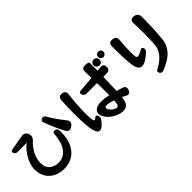

<svg xmlns="http://www.w3.org/2000/svg" viewBox="103 -1765 2793 2793"><g transform="rotate(-45 1500.0 -368.0)"><path d="M432 55Q284 55 198 -28Q111 -111 111 -252Q111 -282 120 -316Q129 -352 135 -366Q165 -444 213 -507Q260 -568 308 -600H115Q78 -600 64 -636Q49 -672 88 -679L324 -720Q391 -732 418 -668Q431 -635 423.5 -608.5Q416 -582 390 -558Q359 -529 334 -497.5Q309 -466 291 -433Q239 -342 239 -248Q239 -157 295 -112Q350 -66 430 -66Q541 -66 608 -159Q669 -243 681 -407Q685 -449 726 -439L737 -436Q768 -427 770 -395Q771 -387 771 -378.5Q771 -370 771 -362Q771 -219 725 -127Q679 -35 601 11Q524 55 432 55ZM823 -334Q747 -477 688 -639Q673 -678 714 -695Q753 -709 774 -672Q845 -548 945 -425Q1000 -360 933 -311Q862 -259 823 -334Z M1617 67Q1566 67 1486 26Q1405 -15 1359 -97Q1342 -134 1342 -160Q1342 -203 1381 -231Q1418 -259 1495 -259Q1554 -259 1645 -240Q1645 -313 1644.5 -375.5Q1644 -438 1643 -491H1429Q1383 -491 1368 -534Q1352 -577 1398 -581L1640 -601Q1639 -639 1638.5 -671.5Q1638 -704 1636 -731Q1632 -802 1704 -798L1747 -794Q1775 -793 1777 -763V-733Q1777 -710 1776.5 -680Q1776 -650 1775 -613L1844 -619Q1910 -624 1910 -558Q1910 -491 1844 -491H1773Q1770 -332 1764 -210Q1810 -197 1858 -180Q1922 -158 1896 -93L1894 -89Q1869 -31 1813 -62Q1784 -77 1755 -91Q1745 0 1715 34Q1685 67 1629 67ZM1187 28Q1147 28 1127 -29Q1107 -84 1099 -186Q1095 -237 1093.5 -293.5Q1092 -350 1092 -415Q1092 -489 1094 -555.5Q1096 -622 1100 -682Q1105 -753 1175 -745Q1245 -738 1236 -668Q1223 -560 1217 -465.5Q1211 -371 1211 -288Q1211 -134 1239 -134Q1248 -134 1271 -154Q1299 -179 1316 -147H1317Q1335 -112 1314 -79Q1240 28 1187 28ZM1596 -33Q1619 -33 1629 -58Q1639 -83 1642 -137Q1560 -166 1519 -166Q1479 -166 1478 -139Q1478 -112 1513 -77.5Q1548 -43 1586 -34ZM1851 -646Q1826 -646 1809 -664Q1791 -682 1791 -707Q1791 -733 1809 -751Q1826 -768 1851 -768Q1878 -768 1895 -751Q1912 -732 1912 -707Q1912 -683 1895 -664Q1879 -646 1851 -646ZM1977 -693Q1953 -693 1938 -710Q1923 -727 1923 -748Q1923 -771 1939 -787Q1955 -803 1977 -803Q2001 -803 2017 -787Q2033 -771 2033 -748Q2033 -726 2017 -710Q2000 -693 1977 -693Z M2390 42Q2368 7 2406 -12Q2627 -126 2633 -307Q2639 -415 2639 -527Q2639 -581 2638 -632Q2637 -683 2635 -731Q2632 -810 2709 -800Q2787 -788 2787 -710Q2786 -620 2784 -536Q2782 -475 2778 -411Q2774 -347 2767 -278Q2759 -165 2682 -79Q2612 0 2453 63Q2413 78 2390 42ZM2283 -200Q2243 -200 2222 -232Q2201 -264 2192 -318Q2176 -417 2174 -713Q2174 -790 2251 -783Q2326 -776 2319 -700Q2307 -573 2307 -476Q2307 -453 2307.5 -432Q2308 -411 2309 -392Q2309 -347 2336 -345Q2361 -345 2400 -364Q2411 -369 2420 -374Q2429 -379 2438 -385Q2469 -403 2482 -372Q2496 -337 2471 -312Q2451 -292 2430 -274.5Q2409 -257 2386 -241Q2327 -200 2283 -200Z"/></g></svg>

Font: MaokenZhuyuanTi
Style: Regular
Weight: 400
Designer: Fontworks Inc & LongZhuTi team: ZERO子、时光羊、荆南、频凡、刘鹏、Little White Dog、帆影Magmeta、奈白不弍、白日月球、ChaoTawei、雨三（排名不分先后）
Version: Version 1.000; 20230222